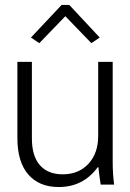

<svg xmlns="http://www.w3.org/2000/svg" viewBox="-20 -752 531 782"><path d="M379.9 -198.2V-500H439V-91.8Q439 -44.9 444.8 0H390.1Q383.3 -43 380.9 -70.8H377.9Q318.8 9.8 219.2 9.8Q139.6 9.8 95.2 -41.3Q50.8 -92.3 50.8 -189.9V-500H109.9V-188Q109.9 -116.2 142.6 -79.1Q175.3 -42 234.9 -42Q300.8 -42 340.3 -85Q379.9 -127.9 379.9 -198.2ZM140.1 -576.2 106 -599.1 231 -731.9H262.2L386.2 -599.1L352.1 -576.2L246.1 -686Z"/></svg>

Font: LT Hoop Light
Style: Regular
Weight: 300
Designer: Daniel Lyons
Foundry: LyonsType
Version: Version 1.000